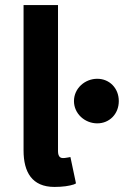

<svg xmlns="http://www.w3.org/2000/svg" viewBox="-20 -726 489 758"><path d="M272 2 280 -2 258 -106 247 -104C236 -102 233 -102 228 -102C221 -102 209 -105 209 -129V-706H73V-132C73 -47 106 12 195 12C228 12 254 8 272 2ZM449 -327C449 -378 412 -415 364 -415C315 -415 272 -377 272 -327C272 -277 315 -239 364 -239C412 -239 449 -276 449 -327Z"/></svg>

Font: Falling Sky
Style: SeBd
Weight: 600
Designer: Paul D. Hunt
Foundry: Adobe Systems Incorporated
Version: Version 1.02